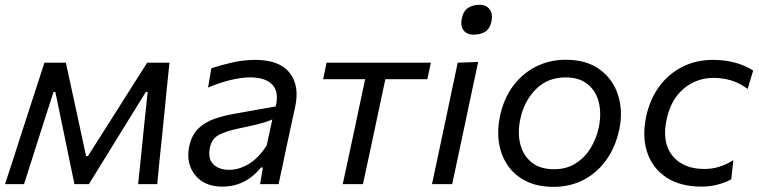

<svg xmlns="http://www.w3.org/2000/svg" viewBox="-28 -752 3098 784"><path d="M-7.5 0Q10.5 -54.5 27.5 -107Q44.5 -159.5 61 -211.5L83 -279Q100.5 -333 118.2 -387.8Q136 -442.5 153.5 -496H241Q251.5 -448 262 -399.2Q272.5 -350.5 283 -302.5L323.5 -114.5H331L450 -302Q481 -351 511.8 -399.8Q542.5 -448.5 573 -496H664Q658.5 -443.5 652.8 -387.2Q647 -331 642 -277.5L635 -208.5Q629.5 -157.5 624.2 -105Q619 -52.5 614 0H536Q542 -57 548 -115.2Q554 -173.5 559.5 -230L575 -376.5H567.5L471 -220.5Q437 -165.5 403.2 -110.5Q369.5 -55.5 335 0H276Q264.5 -55 253 -110.5Q241.5 -166 230.5 -220L198 -376.5H190.5L144 -232Q125.5 -173.5 107 -115.5Q88.5 -57.5 70 0Z M879.5 10Q830 10 796.5 -12.2Q763 -34.5 749 -72Q735 -109.5 745 -155Q755 -201.5 782.2 -227.5Q809.5 -253.5 847.2 -266.5Q885 -279.5 926.5 -287L1098 -317.5Q1112 -377.5 1083.5 -406.8Q1055 -436 994 -436Q960 -436 916.5 -426Q873 -416 821.5 -394.5L835 -473Q869 -485 917.8 -496.2Q966.5 -507.5 1014 -507.5Q1112.5 -507.5 1154.2 -455.2Q1196 -403 1177.5 -317Q1172.5 -294.5 1166.8 -268.2Q1161 -242 1154.5 -210.5L1141.5 -150.5Q1134.5 -117.5 1126.8 -80.5Q1119 -43.5 1109.5 0H1034L1045.5 -68H1037.5Q974.5 10 879.5 10ZM908 -58.5Q947.5 -58.5 987.5 -82.2Q1027.5 -106 1061 -158L1084 -264.5Q1075 -260 1061 -255.2Q1047 -250.5 1020.5 -243.8Q994 -237 947 -227.5Q902.5 -218.5 869.8 -203.2Q837 -188 829 -149Q820 -104 843 -81.2Q866 -58.5 908 -58.5Z M1371.5 0Q1383.5 -55.5 1394.5 -106.8Q1405.5 -158 1418.5 -219L1429 -268.5Q1439 -315.5 1447 -353.5Q1455 -391.5 1463 -428.5H1291.5L1305.5 -496H1731.5L1717 -428.5H1545.5Q1537.5 -391.5 1529.5 -353.5Q1521.5 -315.5 1511.5 -268.5L1501 -219Q1488 -158 1477 -106.8Q1466 -55.5 1454 0Z M1736 0Q1747.5 -55 1758.5 -106Q1769.5 -157 1782.5 -219L1793 -268.5Q1807 -336 1818.2 -388.8Q1829.5 -441.5 1841 -496L1924.5 -499Q1912.5 -442.5 1901.2 -390Q1890 -337.5 1875.5 -268.5L1865 -219Q1852 -157 1841 -106Q1830 -55 1818.5 0ZM1905.5 -610.5Q1878.5 -610.5 1864.8 -628.2Q1851 -646 1858 -677.5Q1864 -707.5 1883.8 -720Q1903.5 -732.5 1931 -732.5Q1958 -732.5 1971.5 -713.5Q1985 -694.5 1979 -665.5Q1972.5 -634.5 1953.2 -622.5Q1934 -610.5 1905.5 -610.5Z M2232 11Q2166 11 2119.2 -12.8Q2072.5 -36.5 2045 -77Q2017.5 -117.5 2009.5 -168.8Q2001.5 -220 2013 -274.5Q2028 -348.5 2067 -400.8Q2106 -453 2161.5 -480.5Q2217 -508 2282 -508Q2367.5 -508 2421.8 -467.8Q2476 -427.5 2496.2 -362.2Q2516.5 -297 2500.5 -222.5Q2485.5 -152.5 2448.5 -100Q2411.5 -47.5 2356.2 -18.2Q2301 11 2232 11ZM2235 -61Q2284 -61 2321.2 -84Q2358.5 -107 2382.8 -145.8Q2407 -184.5 2417 -232Q2428.5 -288 2417 -334.5Q2405.5 -381 2371.2 -408.5Q2337 -436 2281.5 -436Q2208 -436 2159.8 -387.2Q2111.5 -338.5 2096.5 -265Q2085 -211 2096.2 -164.5Q2107.5 -118 2142 -89.5Q2176.5 -61 2235 -61Z M2836 10Q2751 10 2694.5 -26.5Q2638 -63 2615.5 -127.5Q2593 -192 2610.5 -276Q2625 -344.5 2662.5 -396.8Q2700 -449 2756.5 -478.2Q2813 -507.5 2883.5 -507.5Q2978.5 -507.5 3047.5 -464L3025 -389Q2989.5 -414.5 2955.5 -424.2Q2921.5 -434 2885.5 -434Q2817 -434 2764.5 -390.5Q2712 -347 2694.5 -266.5Q2673.5 -171 2717.5 -116.5Q2761.5 -62 2848.5 -62Q2880.5 -62 2910.2 -71.5Q2940 -81 2966.5 -98L2958 -20Q2937.5 -8 2905.5 1Q2873.5 10 2836 10Z"/></svg>

Font: Commissioner
Style: Italic
Weight: 400
Italic angle: -12°
Designer: Kostas Bartsokas
Foundry: Kostas Bartsokas
Version: Version 1.000; ttfautohint (v1.8.3)